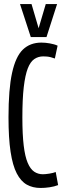

<svg xmlns="http://www.w3.org/2000/svg" viewBox="-20 -921 320 951"><path d="M22.1 -340.3Q22.1 -479.3 39.8 -560Q57.5 -640.8 93.3 -675.4Q129.2 -710 185.1 -710Q195.5 -710 205.9 -709Q216.2 -708.1 226.5 -706.1Q236.7 -704.2 246.6 -701.6Q256.4 -699 265.3 -694.8L251.7 -631.2Q241.2 -635.2 231.4 -637.6Q221.6 -640.1 212.7 -640.9Q203.8 -641.7 194.2 -641.7Q169.4 -641.7 149.9 -628.4Q130.3 -615.1 117.5 -582Q104.7 -548.9 97.7 -489.6Q90.8 -430.4 90.8 -338.8Q90.8 -255 97.4 -200.2Q104 -145.3 117.2 -114.5Q130.3 -83.6 149.3 -70.7Q168.3 -57.9 192.4 -57.9Q204.2 -57.9 224.3 -61Q244.3 -64.1 255.9 -69.1L267.9 -4.2Q258.7 -0.6 248.1 2.1Q237.4 4.8 225.6 6.6Q213.8 8.4 202.3 9.2Q190.9 10 180.8 10Q142.2 10 112.7 -6.5Q83.3 -23.1 63 -62.1Q42.7 -101.2 32.4 -169.2Q22.1 -237.1 22.1 -340.3ZM262.7 -900.7 210.3 -737.4H132.5L79.2 -900.7H136.2L171.3 -781.1L206.6 -900.7Z"/></svg>

Font: Georama ExtraCondensed Thin
Style: Regular
Weight: 100
Width: 2
Designer: Jean-Baptiste Levee
Foundry: Production Type
Version: Version 1.001